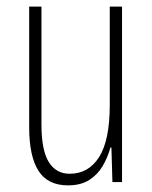

<svg xmlns="http://www.w3.org/2000/svg" viewBox="-20 -549 458 579"><path d="M348 -529V0H319L316 -104H313Q305 -75 290 -49Q275 -23 249.5 -6.5Q224 10 185 10Q124 10 96 -34Q68 -78 68 -165V-529H105V-174Q105 -96 127 -60.5Q149 -25 190 -25Q247 -25 279 -75.5Q311 -126 311 -233V-529Z"/></svg>

Font: Noto Sans Khmer UI ExtraCondensed ExtraLight
Style: Regular
Weight: 200
Width: 2
Designer: Danh Hong and the Monotype Design Team
Foundry: Monotype Imaging Inc.
Version: Version 2.002; ttfautohint (v1.8.4.7-5d5b)